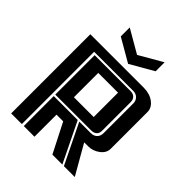

<svg xmlns="http://www.w3.org/2000/svg" viewBox="-212 -888 1013 1013"><g transform="rotate(45 294.5 -381.5)"><path d="M424.8 -763.2V-696.3L294.4 -621.1L164.6 -696.3V-763.2L294.4 -688ZM364.3 -476.1H216.8V-294.4H364.3ZM405.3 -528.8Q425.3 -528.8 436 -517.6Q446.8 -506.8 446.8 -487.3V-275.9Q446.8 -257.3 438.5 -248Q426.3 -234.9 405.3 -234.9H137.2V-528.8ZM315.9 -223.6 424.8 0H350.6L266.6 -164.6H216.8V0H137.2V-223.6ZM443.4 -590.8Q489.3 -589.8 517.6 -567.4Q546.4 -545.4 546.4 -513.7V-239.7Q546.4 -208 516.6 -186Q487.8 -164.6 454.1 -164.6H423.3L517.6 0H436.5L327.6 -223.6H413.1Q439 -223.6 452.1 -240.7Q461.4 -252.9 461.4 -272V-493.7Q461.4 -513.2 448.2 -526.4Q434.6 -539.6 415.5 -539.6H122.6V0H43V-590.8Z"/></g></svg>

Font: Ebtekar Inline 2
Style: Inline-2
Weight: 500
Designer: Arman Khorramak
Foundry: Arman Khorramak
Version: Version 2.000